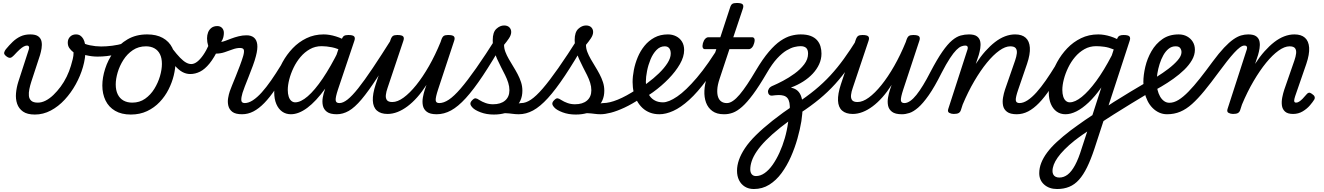

<svg xmlns="http://www.w3.org/2000/svg" viewBox="-20 -750 8888 1289"><path d="M214 19Q163 19 134.5 -1Q106 -21 95 -53.5Q84 -86 87.5 -124.5Q91 -163 103 -201L174 -420Q177 -430 174 -437Q171 -444 161 -444Q152 -444 140 -438Q128 -432 112 -417.5Q96 -403 73 -378Q60 -364 49.5 -362Q39 -360 24 -371Q5 -385 8 -397Q11 -409 19 -419Q42 -447 65.5 -469.5Q89 -492 117.5 -505.5Q146 -519 183 -519Q220 -519 237.5 -505.5Q255 -492 259 -470.5Q263 -449 259 -425Q255 -401 249 -381L190 -201Q182 -176 177 -151.5Q172 -127 174 -106.5Q176 -86 190 -73.5Q204 -61 234 -61Q260 -61 286.5 -74.5Q313 -88 338.5 -112.5Q364 -137 387 -168Q410 -199 427.5 -235Q445 -271 456 -308Q463 -331 468.5 -353.5Q474 -376 474 -398Q455 -413 445 -428Q435 -443 435 -464Q435 -488 450.5 -503.5Q466 -519 490 -519Q507 -519 519 -511Q531 -503 539 -489Q547 -475 550.5 -456Q554 -437 554 -415Q554 -360 537 -300.5Q520 -241 488.5 -184Q457 -127 414.5 -81Q372 -35 321 -8Q270 19 214 19Z M635 -370Q598 -370 559 -379Q520 -388 488 -409Q483 -413 485 -424.5Q487 -436 493 -448.5Q499 -461 507 -468Q515 -475 522 -470Q545 -454 583.5 -446Q622 -438 659 -438Q694 -438 733.5 -443Q773 -448 810.5 -459Q848 -470 877 -486Q884 -491 884.5 -477.5Q885 -464 881 -447.5Q877 -431 869 -426Q816 -398 756.5 -384Q697 -370 635 -370Z M858 19Q796 19 753 -6Q710 -31 688.5 -75.5Q667 -120 667 -176Q667 -229 686 -288.5Q705 -348 742.5 -400.5Q780 -453 836.5 -486Q893 -519 968 -519Q1030 -519 1072.5 -495.5Q1115 -472 1136.5 -429.5Q1158 -387 1158 -331Q1158 -291 1146.5 -243.5Q1135 -196 1111.5 -149.5Q1088 -103 1052 -65Q1016 -27 967.5 -4Q919 19 858 19ZM868 -61Q917 -61 954 -87Q991 -113 1016 -153.5Q1041 -194 1054 -238.5Q1067 -283 1067 -321Q1067 -360 1054 -386Q1041 -412 1017 -425.5Q993 -439 960 -439Q910 -439 872 -413.5Q834 -388 808.5 -348Q783 -308 770 -264Q757 -220 757 -183Q757 -144 770.5 -116.5Q784 -89 809 -75Q834 -61 868 -61Z M1257 -253Q1229 -253 1203 -267.5Q1177 -282 1149.5 -314.5Q1122 -347 1089 -400Q1078 -418 1087 -427Q1096 -436 1112.5 -435.5Q1129 -435 1137 -424Q1167 -385 1189 -362.5Q1211 -340 1229 -330Q1247 -320 1264 -320Q1283 -320 1303 -335Q1323 -350 1344 -380Q1365 -410 1385 -455Q1391 -467 1404 -470.5Q1417 -474 1430 -469.5Q1443 -465 1450 -454Q1457 -443 1449 -428Q1418 -362 1386.5 -323.5Q1355 -285 1323 -269Q1291 -253 1257 -253Z M1605 17Q1561 17 1540 1Q1519 -15 1513 -40Q1507 -65 1511.5 -91.5Q1516 -118 1523 -138Q1527 -150 1538 -177Q1549 -204 1563 -238.5Q1577 -273 1590.5 -309Q1604 -345 1613 -375Q1621 -405 1616.5 -416.5Q1612 -428 1591 -428Q1568 -428 1542 -418.5Q1516 -409 1488 -399.5Q1460 -390 1429 -390Q1411 -390 1398 -405Q1385 -420 1377.5 -443.5Q1370 -467 1370 -493Q1370 -514 1377 -532.5Q1384 -551 1399.5 -563Q1415 -575 1439 -575Q1459 -575 1471 -562Q1483 -549 1483 -529Q1483 -516 1479.5 -500.5Q1476 -485 1465 -469Q1474 -469 1491.5 -475.5Q1509 -482 1532.5 -491Q1556 -500 1582.5 -506.5Q1609 -513 1635 -513Q1666 -513 1684.5 -498Q1703 -483 1707 -452.5Q1711 -422 1698 -373Q1691 -345 1677.5 -308.5Q1664 -272 1649.5 -235.5Q1635 -199 1623.5 -169.5Q1612 -140 1608 -126Q1599 -96 1600 -77Q1601 -58 1624 -58Q1638 -58 1644.5 -46.5Q1651 -35 1649.5 -20.5Q1648 -6 1637 5.5Q1626 17 1605 17Z M1605 17Q1591 17 1584 5.5Q1577 -6 1578.5 -20.5Q1580 -35 1591 -46.5Q1602 -58 1623 -58Q1649 -58 1678 -77Q1707 -96 1737.5 -130Q1768 -164 1800 -210Q1832 -256 1865 -310Q1873 -323 1887 -321Q1901 -319 1910 -308.5Q1919 -298 1911 -285Q1868 -210 1829.5 -153Q1791 -96 1754.5 -58.5Q1718 -21 1681.5 -2Q1645 17 1605 17Z M1933 17Q1899 17 1874 -1Q1849 -19 1835 -52Q1821 -85 1821 -130Q1821 -176 1835 -229Q1849 -282 1877 -333Q1905 -384 1945 -426Q1985 -468 2037.5 -493.5Q2090 -519 2153 -519Q2191 -519 2235 -505.5Q2279 -492 2314 -468L2296 -399Q2247 -425 2209 -432.5Q2171 -440 2139 -440Q2096 -440 2060.5 -420Q2025 -400 1997.5 -367.5Q1970 -335 1951 -295.5Q1932 -256 1922 -217Q1912 -178 1912 -146Q1912 -121 1918 -102Q1924 -83 1935.5 -73Q1947 -63 1962 -63Q1999 -63 2046 -103.5Q2093 -144 2146.5 -223Q2200 -302 2256 -415L2293 -378Q2228 -244 2164.5 -156.5Q2101 -69 2043 -26Q1985 17 1933 17ZM2241 17Q2196 17 2174.5 0.5Q2153 -16 2147.5 -41.5Q2142 -67 2147 -95.5Q2152 -124 2161 -148L2273 -483Q2280 -503 2289.5 -509Q2299 -515 2318 -515Q2349 -515 2357.5 -505.5Q2366 -496 2359 -476L2249 -149Q2232 -97 2233.5 -77.5Q2235 -58 2258 -58Q2272 -58 2279 -46.5Q2286 -35 2284.5 -20.5Q2283 -6 2272.5 5.5Q2262 17 2241 17Z M2241 17Q2227 17 2220 5.5Q2213 -6 2214.5 -20.5Q2216 -35 2227 -46.5Q2238 -58 2259 -58Q2283 -58 2313.5 -82Q2344 -106 2385 -157.5Q2426 -209 2482 -292.5Q2538 -376 2613 -495Q2622 -509 2636.5 -507Q2651 -505 2660 -494Q2669 -483 2661 -470Q2576 -326 2514.5 -231.5Q2453 -137 2407 -82.5Q2361 -28 2321.5 -5.5Q2282 17 2241 17Z M2582 15Q2536 15 2510.5 -7.5Q2485 -30 2483 -74.5Q2481 -119 2502 -183L2602 -483Q2609 -503 2618.5 -509Q2628 -515 2647 -515Q2678 -515 2686.5 -505.5Q2695 -496 2688 -476L2582 -160Q2573 -135 2570.5 -113Q2568 -91 2577.5 -78Q2587 -65 2614 -65Q2649 -65 2690 -95Q2731 -125 2774.5 -179Q2818 -233 2860 -306.5Q2902 -380 2938 -468L2943 -483Q2950 -503 2959.5 -509Q2969 -515 2988 -515Q3019 -515 3027.5 -505.5Q3036 -496 3029 -476L2921 -149Q2904 -97 2905 -77.5Q2906 -58 2929 -58Q2943 -58 2950 -46.5Q2957 -35 2955.5 -20.5Q2954 -6 2943 5.5Q2932 17 2911 17Q2867 17 2845.5 0.5Q2824 -16 2819 -41.5Q2814 -67 2819 -95.5Q2824 -124 2832 -148L2843 -180Q2813 -133 2781 -97Q2749 -61 2715.5 -36Q2682 -11 2648.5 2Q2615 15 2582 15Z M2912 17Q2893 17 2886.5 5.5Q2880 -6 2883 -20.5Q2886 -35 2898 -46.5Q2910 -58 2929 -58Q2959 -58 2993.5 -81Q3028 -104 3072.5 -155.5Q3117 -207 3177 -292.5Q3237 -378 3316 -503Q3324 -516 3338.5 -513Q3353 -510 3362.5 -499Q3372 -488 3364 -475Q3285 -337 3222 -242.5Q3159 -148 3107 -91Q3055 -34 3008 -8.5Q2961 17 2912 17Z M3462 17Q3441 17 3420 14Q3399 11 3375.5 10Q3352 9 3322 15L3334 -8Q3371 -24 3400 -35Q3429 -46 3449.5 -52Q3470 -58 3480 -58Q3489 -58 3492 -46.5Q3495 -35 3492.5 -20.5Q3490 -6 3482 5.5Q3474 17 3462 17ZM3295 19Q3246 19 3206.5 4Q3167 -11 3152 -28Q3137 -44 3138 -55.5Q3139 -67 3152 -79Q3164 -91 3173.5 -90Q3183 -89 3199 -78Q3216 -67 3239.5 -58.5Q3263 -50 3290 -50Q3342 -50 3371 -75Q3400 -100 3400 -144Q3400 -169 3392 -194.5Q3384 -220 3371 -246Q3358 -272 3344 -299Q3330 -326 3317 -355Q3304 -384 3296 -415.5Q3288 -447 3288 -481Q3288 -534 3312.5 -556.5Q3337 -579 3364 -579Q3387 -579 3399.5 -566.5Q3412 -554 3412 -535Q3412 -515 3396.5 -492Q3381 -469 3364 -449Q3364 -425 3373 -401.5Q3382 -378 3396 -353.5Q3410 -329 3425.5 -304Q3441 -279 3455 -252.5Q3469 -226 3478 -198.5Q3487 -171 3487 -141Q3487 -69 3435.5 -25Q3384 19 3295 19Z M3463 17Q3444 17 3437.5 5.5Q3431 -6 3434 -20.5Q3437 -35 3449 -46.5Q3461 -58 3480 -58Q3510 -58 3544.5 -81Q3579 -104 3623.5 -155.5Q3668 -207 3728 -292.5Q3788 -378 3867 -503Q3875 -516 3889.5 -513Q3904 -510 3913.5 -499Q3923 -488 3915 -475Q3836 -337 3773 -242.5Q3710 -148 3658 -91Q3606 -34 3559 -8.5Q3512 17 3463 17Z M4012 17Q3991 17 3970 14Q3949 11 3925.5 10Q3902 9 3872 15L3884 -8Q3921 -24 3950 -35Q3979 -46 3999.5 -52Q4020 -58 4030 -58Q4039 -58 4042 -46.5Q4045 -35 4042.5 -20.5Q4040 -6 4032 5.5Q4024 17 4012 17ZM3845 19Q3796 19 3756.5 4Q3717 -11 3702 -28Q3687 -44 3688 -55.5Q3689 -67 3702 -79Q3714 -91 3723.5 -90Q3733 -89 3749 -78Q3766 -67 3789.5 -58.5Q3813 -50 3840 -50Q3892 -50 3921 -75Q3950 -100 3950 -144Q3950 -169 3942 -194.5Q3934 -220 3921 -246Q3908 -272 3894 -299Q3880 -326 3867 -355Q3854 -384 3846 -415.5Q3838 -447 3838 -481Q3838 -534 3862.5 -556.5Q3887 -579 3914 -579Q3937 -579 3949.5 -566.5Q3962 -554 3962 -535Q3962 -515 3946.5 -492Q3931 -469 3914 -449Q3914 -425 3923 -401.5Q3932 -378 3946 -353.5Q3960 -329 3975.5 -304Q3991 -279 4005 -252.5Q4019 -226 4028 -198.5Q4037 -171 4037 -141Q4037 -69 3985.5 -25Q3934 19 3845 19Z M4012 17Q3993 17 3986.5 5.5Q3980 -6 3983.5 -20.5Q3987 -35 3999 -46.5Q4011 -58 4030 -58Q4071 -58 4127.5 -81Q4184 -104 4254 -150Q4266 -158 4276 -153Q4286 -148 4291.5 -136Q4297 -124 4295 -111Q4293 -98 4282 -90Q4223 -51 4172.5 -27.5Q4122 -4 4081.5 6.5Q4041 17 4012 17Z M4254 -143Q4272 -154 4289 -166Q4306 -178 4323 -190Q4368 -223 4404 -258Q4440 -293 4461.5 -327Q4483 -361 4483 -390Q4483 -413 4473 -426Q4463 -439 4443 -439Q4429 -439 4422.5 -451Q4416 -463 4418 -479Q4420 -495 4431.5 -507Q4443 -519 4464 -519Q4494 -519 4519 -506.5Q4544 -494 4558.5 -470.5Q4573 -447 4573 -414Q4573 -369 4544.5 -319.5Q4516 -270 4469 -221.5Q4422 -173 4364 -131Q4345 -118 4325 -104.5Q4305 -91 4285 -79Z M4407 17Q4372 17 4343.5 6Q4315 -5 4293.5 -25Q4272 -45 4257 -72Q4242 -99 4234.5 -131Q4227 -163 4227 -199Q4227 -237 4235.5 -280.5Q4244 -324 4261.5 -366Q4279 -408 4307 -442.5Q4335 -477 4374 -498Q4413 -519 4464 -519Q4478 -519 4484.5 -507Q4491 -495 4488.5 -479Q4486 -463 4474.5 -451Q4463 -439 4442 -439Q4411 -439 4387 -414Q4363 -389 4347.5 -351.5Q4332 -314 4324 -273.5Q4316 -233 4316 -201Q4316 -174 4322.5 -149Q4329 -124 4342.5 -105Q4356 -86 4378 -74.5Q4400 -63 4431 -63Q4469 -63 4526.5 -102Q4584 -141 4659 -229Q4734 -317 4822 -463Q4827 -471 4837.5 -465Q4848 -459 4856 -448.5Q4864 -438 4859 -430Q4790 -303 4726.5 -216.5Q4663 -130 4606.5 -79Q4550 -28 4500 -5.5Q4450 17 4407 17Z M4839 17Q4792 17 4762.5 -4.5Q4733 -26 4720 -61.5Q4707 -97 4709 -141Q4711 -185 4726 -230L4789 -420H4713Q4702 -420 4698 -430Q4694 -440 4699 -460Q4705 -480 4715 -490Q4725 -500 4736 -500H4816L4881 -698Q4887 -718 4896.5 -724Q4906 -730 4926 -730Q4958 -730 4966 -720.5Q4974 -711 4967 -691L4903 -500H5029Q5040 -500 5044.5 -490.5Q5049 -481 5043 -460Q5038 -441 5028 -430.5Q5018 -420 5007 -420H4877L4811 -221Q4797 -179 4795.5 -148Q4794 -117 4801.5 -97Q4809 -77 4824 -67.5Q4839 -58 4858 -58Q4872 -58 4879 -46.5Q4886 -35 4884 -20.5Q4882 -6 4871 5.5Q4860 17 4839 17Z M4844 17Q4828 17 4824 5.5Q4820 -6 4824.5 -20.5Q4829 -35 4839 -46.5Q4849 -58 4861 -58Q4879 -58 4900.5 -72.5Q4922 -87 4946 -115.5Q4970 -144 4997 -184.5Q5024 -225 5054 -276Q5101 -355 5142 -403Q5183 -451 5220 -476Q5257 -501 5290.5 -510Q5324 -519 5355 -519Q5369 -519 5375 -507Q5381 -495 5380.5 -479.5Q5380 -464 5373 -452Q5366 -440 5353 -440Q5337 -440 5313.5 -434.5Q5290 -429 5260.5 -411.5Q5231 -394 5197.5 -358Q5164 -322 5128 -260Q5076 -171 5035.5 -116.5Q4995 -62 4962 -33Q4929 -4 4900.5 6.5Q4872 17 4844 17Z M5041 519Q5006 519 4980.5 503Q4955 487 4941.5 459.5Q4928 432 4928 396Q4928 372 4941.5 359.5Q4955 347 4972.5 346Q4990 345 5003.5 355Q5017 365 5017 387Q5017 408 5027 420Q5037 432 5055 432Q5085 432 5113.5 412Q5142 392 5167 356.5Q5192 321 5213 275Q5234 229 5249 177Q5264 125 5271 71Q5280 25 5282 -7Q5284 -39 5280 -59.5Q5276 -80 5266.5 -91.5Q5257 -103 5242 -107.5Q5227 -112 5208 -112Q5196 -112 5184 -110.5Q5172 -109 5163 -108Q5152 -107 5144.5 -114Q5137 -121 5136 -132.5Q5135 -144 5143 -156Q5151 -168 5172 -176Q5198 -187 5237 -207.5Q5276 -228 5314.5 -256Q5353 -284 5379 -318Q5405 -352 5405 -390Q5405 -416 5392.5 -428Q5380 -440 5355 -440Q5337 -440 5329 -452Q5321 -464 5321.5 -479.5Q5322 -495 5330.5 -507Q5339 -519 5355 -519Q5396 -519 5423 -508.5Q5450 -498 5466 -479.5Q5482 -461 5488.5 -438Q5495 -415 5495 -390Q5495 -353 5479.5 -319Q5464 -285 5436.5 -255.5Q5409 -226 5372 -202.5Q5335 -179 5292 -163V-161Q5318 -156 5335 -140.5Q5352 -125 5360.5 -97.5Q5369 -70 5368.5 -30.5Q5368 9 5360 64Q5351 119 5333.5 181Q5316 243 5289.5 303Q5263 363 5227 412Q5191 461 5144.5 490Q5098 519 5041 519Z M5017 387Q5017 406 5003.5 416.5Q4990 427 4972.5 429Q4955 431 4941.5 423Q4928 415 4928 396Q4928 361 4941 323.5Q4954 286 4981.5 244.5Q5009 203 5055 157.5Q5101 112 5166.5 60Q5232 8 5320 -51Q5395 -100 5451.5 -146.5Q5508 -193 5555 -244Q5602 -295 5645 -354.5Q5688 -414 5735 -489Q5742 -500 5755.5 -496.5Q5769 -493 5778 -482Q5787 -471 5779 -458Q5728 -373 5682 -306.5Q5636 -240 5587 -186Q5538 -132 5481 -85Q5424 -38 5354 8Q5277 60 5219.5 106Q5162 152 5123 191.5Q5084 231 5060.5 266Q5037 301 5027 331Q5017 361 5017 387Z M5705 15Q5659 15 5633.5 -7.5Q5608 -30 5606 -74.5Q5604 -119 5625 -183L5725 -483Q5732 -503 5741.5 -509Q5751 -515 5770 -515Q5801 -515 5809.5 -505.5Q5818 -496 5811 -476L5705 -160Q5696 -135 5693.5 -113Q5691 -91 5700.5 -78Q5710 -65 5737 -65Q5772 -65 5813 -95Q5854 -125 5897.5 -179Q5941 -233 5983 -306.5Q6025 -380 6061 -468L6066 -483Q6073 -503 6082.5 -509Q6092 -515 6111 -515Q6142 -515 6150.5 -505.5Q6159 -496 6152 -476L6044 -149Q6027 -97 6028 -77.5Q6029 -58 6052 -58Q6066 -58 6073 -46.5Q6080 -35 6078.5 -20.5Q6077 -6 6066 5.5Q6055 17 6034 17Q5990 17 5968.5 0.5Q5947 -16 5942 -41.5Q5937 -67 5942 -95.5Q5947 -124 5955 -148L5966 -180Q5936 -133 5904 -97Q5872 -61 5838.5 -36Q5805 -11 5771.5 2Q5738 15 5705 15Z M6036 17Q6020 17 6015.5 5.5Q6011 -6 6015.5 -20.5Q6020 -35 6030 -46.5Q6040 -58 6052 -58Q6070 -58 6090.5 -72Q6111 -86 6132.5 -113Q6154 -140 6177.5 -178.5Q6201 -217 6226 -266Q6271 -352 6306.5 -403Q6342 -454 6372 -479Q6402 -504 6429.5 -511.5Q6457 -519 6485 -519Q6495 -519 6498 -507.5Q6501 -496 6497 -481.5Q6493 -467 6483.5 -455.5Q6474 -444 6459 -444Q6448 -444 6433.5 -438.5Q6419 -433 6400.5 -414.5Q6382 -396 6357.5 -359Q6333 -322 6301 -260Q6254 -166 6215 -110.5Q6176 -55 6144 -27.5Q6112 0 6085.5 8.5Q6059 17 6036 17Z M6806 17Q6762 17 6740.5 0.5Q6719 -16 6714 -41.5Q6709 -67 6714 -95.5Q6719 -124 6727 -148L6795 -344Q6804 -370 6806.5 -391.5Q6809 -413 6799.5 -426Q6790 -439 6762 -439Q6729 -439 6688.5 -410Q6648 -381 6605.5 -329Q6563 -277 6521 -205.5Q6479 -134 6443 -48L6431 -11Q6427 2 6416.5 8.5Q6406 15 6383 15Q6367 15 6353.5 8Q6340 1 6346 -18L6476 -420Q6479 -430 6475.5 -437Q6472 -444 6460 -444Q6448 -444 6443.5 -455.5Q6439 -467 6442 -481.5Q6445 -496 6456 -507.5Q6467 -519 6485 -519Q6522 -519 6539.5 -505.5Q6557 -492 6561 -470.5Q6565 -449 6561 -425Q6557 -401 6551 -381L6531 -321Q6562 -369 6594.5 -405.5Q6627 -442 6660 -467.5Q6693 -493 6727 -506Q6761 -519 6795 -519Q6841 -519 6866 -496.5Q6891 -474 6894 -430Q6897 -386 6875 -321L6816 -149Q6798 -97 6799.5 -77.5Q6801 -58 6825 -58Q6839 -58 6845.5 -46.5Q6852 -35 6850.5 -20.5Q6849 -6 6838 5.5Q6827 17 6806 17Z M6806 17Q6792 17 6785 5.5Q6778 -6 6779.5 -20.5Q6781 -35 6792 -46.5Q6803 -58 6824 -58Q6850 -58 6879 -77Q6908 -96 6938.5 -130Q6969 -164 7001 -210Q7033 -256 7066 -310Q7074 -323 7088 -321Q7102 -319 7111 -308.5Q7120 -298 7112 -285Q7069 -210 7030.5 -153Q6992 -96 6955.5 -58.5Q6919 -21 6882.5 -2Q6846 17 6806 17Z M7077 519Q7024 519 6990.5 489.5Q6957 460 6957 413Q6957 378 6970.5 343.5Q6984 309 7010 274Q7036 239 7075.5 202.5Q7115 166 7167 126Q7193 107 7216.5 90Q7240 73 7264 56.5Q7288 40 7314 23L7374 -163Q7331 -102 7288.5 -62Q7246 -22 7207 -2.5Q7168 17 7133 17Q7099 17 7074 -1Q7049 -19 7035 -52Q7021 -85 7021 -130Q7021 -176 7035 -229Q7049 -282 7077 -333Q7105 -384 7145 -426Q7185 -468 7237.5 -493.5Q7290 -519 7353 -519Q7373 -519 7394 -515.5Q7415 -512 7437 -505Q7459 -498 7479 -488L7482 -494Q7487 -506 7497 -510.5Q7507 -515 7523 -515Q7554 -515 7562.5 -505.5Q7571 -496 7564 -476L7327 250Q7303 322 7278 373Q7253 424 7224 456.5Q7195 489 7158.5 504Q7122 519 7077 519ZM7092 442Q7122 442 7148 422Q7174 402 7197.5 358.5Q7221 315 7242 246L7279 133Q7265 142 7251 152Q7237 162 7223 172Q7209 182 7195 193Q7155 225 7126.5 254Q7098 283 7080.5 308Q7063 333 7054.5 355.5Q7046 378 7046 399Q7046 411 7051 421Q7056 431 7066.5 436.5Q7077 442 7092 442ZM7162 -63Q7197 -63 7242.5 -99.5Q7288 -136 7339.5 -206Q7391 -276 7444 -378L7457 -418Q7423 -432 7393.5 -436Q7364 -440 7339 -440Q7296 -440 7260.5 -420Q7225 -400 7197.5 -367.5Q7170 -335 7151 -295.5Q7132 -256 7122 -217Q7112 -178 7112 -146Q7112 -121 7118 -102Q7124 -83 7135.5 -73Q7147 -63 7162 -63Z M7691 -125Q7634 -91 7575 -55Q7516 -19 7459 17Q7402 53 7352 87Q7346 92 7341 83.5Q7336 75 7334 59.5Q7332 44 7336 29Q7340 14 7352 6Q7402 -30 7457 -65Q7512 -100 7569 -134Q7626 -168 7682 -201Q7689 -206 7694.5 -197Q7700 -188 7702 -173Q7704 -158 7701.5 -144Q7699 -130 7691 -125Z M7673 -191Q7705 -209 7745.5 -234Q7786 -259 7824 -288Q7862 -317 7887 -346Q7912 -375 7912 -400Q7912 -415 7903.5 -427Q7895 -439 7874 -439Q7860 -439 7853.5 -451Q7847 -463 7848.5 -479Q7850 -495 7861 -507Q7872 -519 7893 -519Q7925 -519 7949.5 -505.5Q7974 -492 7988 -469Q8002 -446 8002 -416Q8002 -381 7982.5 -347Q7963 -313 7930.5 -281.5Q7898 -250 7858 -221.5Q7818 -193 7777 -169Q7736 -145 7699 -125Z M7815 17Q7787 17 7762.5 6Q7738 -5 7718 -25Q7698 -45 7684.5 -72Q7671 -99 7663.5 -131Q7656 -163 7656 -199Q7656 -246 7669 -301.5Q7682 -357 7710.5 -406.5Q7739 -456 7784 -487.5Q7829 -519 7893 -519Q7907 -519 7913.5 -507Q7920 -495 7917.5 -479Q7915 -463 7903.5 -451Q7892 -439 7871 -439Q7846 -439 7825.5 -422.5Q7805 -406 7790 -379Q7775 -352 7765 -320Q7755 -288 7750 -256.5Q7745 -225 7745 -200Q7745 -172 7751 -147Q7757 -122 7768 -102.5Q7779 -83 7795 -71.5Q7811 -60 7831 -60Q7861 -60 7892.5 -79.5Q7924 -99 7959.5 -135.5Q7995 -172 8035 -222.5Q8075 -273 8121 -336Q8164 -394 8198 -430Q8232 -466 8260 -485.5Q8288 -505 8312 -512Q8336 -519 8360 -519Q8369 -519 8372.5 -507.5Q8376 -496 8372.5 -481.5Q8369 -467 8359.5 -455.5Q8350 -444 8333 -444Q8321 -444 8304 -431.5Q8287 -419 8265.5 -395.5Q8244 -372 8217.5 -338.5Q8191 -305 8161 -264Q8109 -193 8065.5 -140Q8022 -87 7983 -52Q7944 -17 7903.5 0Q7863 17 7815 17Z M8258 15Q8242 15 8228.5 8Q8215 1 8221 -18L8351 -420Q8354 -430 8350.5 -437Q8347 -444 8335 -444Q8323 -444 8318.5 -455.5Q8314 -467 8317 -481.5Q8320 -496 8331 -507.5Q8342 -519 8360 -519Q8397 -519 8414.5 -505.5Q8432 -492 8436 -470.5Q8440 -449 8436 -425Q8432 -401 8426 -381L8406 -321Q8437 -369 8469.5 -405.5Q8502 -442 8535 -467.5Q8568 -493 8602 -506Q8636 -519 8670 -519Q8716 -519 8741 -496.5Q8766 -474 8769 -430Q8772 -386 8750 -321L8675 -104Q8669 -85 8668.5 -76Q8668 -67 8672 -64Q8676 -61 8681 -61Q8691 -61 8701.5 -67.5Q8712 -74 8724.5 -86.5Q8737 -99 8751 -116Q8759 -126 8767 -127.5Q8775 -129 8786 -121Q8802 -111 8805.5 -101Q8809 -91 8803 -81Q8794 -66 8774.5 -43Q8755 -20 8726 -2.5Q8697 15 8661 15Q8624 15 8606.5 -1.5Q8589 -18 8586 -43Q8583 -68 8588.5 -96Q8594 -124 8602 -148L8670 -344Q8679 -370 8681.5 -391.5Q8684 -413 8674.5 -426Q8665 -439 8637 -439Q8604 -439 8563.5 -410Q8523 -381 8480.5 -329Q8438 -277 8396 -205.5Q8354 -134 8318 -48L8306 -11Q8302 2 8291.5 8.5Q8281 15 8258 15Z"/></svg>

Font: Playwrite US Trad
Style: Regular
Weight: 400
Designer: Veronika Burian, José Scaglione
Foundry: TypeTogether
Version: Version 1.002